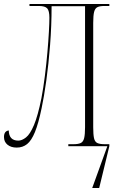

<svg xmlns="http://www.w3.org/2000/svg" viewBox="-20 -734 611 964"><path d="M64 7Q35 7 17.5 -7.5Q0 -22 0 -46Q0 -76 24 -79Q25 -28 72 -28Q90 -28 110.5 -44Q131 -60 150.5 -106Q170 -152 188 -241Q198 -294 205.5 -354Q213 -414 218 -471Q223 -528 225.5 -574Q228 -620 228 -645Q228 -680 217 -692Q206 -704 175 -704H128V-714H529V-704H504Q481 -704 469 -698Q457 -692 452.5 -674Q448 -656 448 -619V-95Q448 -59 452 -40.5Q456 -22 468.5 -16Q481 -10 506 -10H529V0L478 210H443L519 0H323V-10H349Q373 -10 385.5 -16Q398 -22 402.5 -40.5Q407 -59 407 -95V-703H239Q239 -605 231.5 -508.5Q224 -412 212.5 -329.5Q201 -247 189 -191Q173 -114 155.5 -71Q138 -28 116 -10.5Q94 7 64 7Z"/></svg>

Font: Noto Serif Display Condensed ExtraLight
Style: Regular
Weight: 200
Width: 3
Designer: Monotype Design Team
Foundry: Monotype Imaging Inc.
Version: Version 2.009